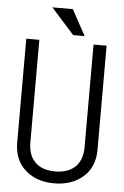

<svg xmlns="http://www.w3.org/2000/svg" viewBox="-59 -895 618 958"><g transform="rotate(5 250.0 -416.0)"><path d="M47.9 -685.5V-166Q47.9 -76.2 107.4 -25.4Q162.1 21.5 249 21.5Q335 21.5 390.6 -25.4Q450.2 -75.2 450.2 -163.1V-685.5H384.8V-170.9Q384.8 -104.5 345.7 -69.3Q309.6 -38.1 249 -38.1Q187.5 -38.1 152.3 -69.3Q113.3 -104.5 113.3 -170.9V-685.5ZM164.1 -852.5 279.3 -723.6H336.9L266.6 -852.5Z"/></g></svg>

Font: DotumChe
Style: Regular
Weight: 400
Monospace: yes
Version: Version 2.21